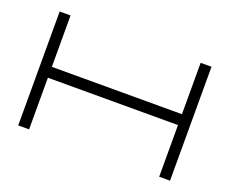

<svg xmlns="http://www.w3.org/2000/svg" viewBox="-78 -543 797 665"><g transform="rotate(20 320.5 -210.0)"><path d="M40 -419.9Q40 -419.9 40 -419.9Q49.8 -419.9 80.1 -419.9Q80.1 -372.1 80.1 -230.5Q200.2 -230.5 559.6 -230.5Q559.6 -277.3 559.6 -419.9Q570.3 -419.9 580.1 -419.9Q589.8 -419.9 599.6 -419.9Q599.6 -280.3 599.6 0Q589.8 0 559.6 0Q559.6 -47.9 559.6 -190.4Q440.4 -190.4 80.1 -190.4Q80.1 -142.6 80.1 0Q70.3 0 40 0Q40 -105.5 40 -419.9Z"/></g></svg>

Font: Cataluna 
Style: Lite
Weight: 400
Version: Version 1.0